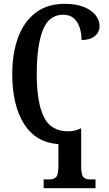

<svg xmlns="http://www.w3.org/2000/svg" viewBox="-20 -744 571 1003"><path d="M208 239V193H241Q261 193 273 181Q285 169 285 124V9Q166 0 105 -97.5Q44 -195 44 -357Q44 -465 74.5 -548Q105 -631 166 -677.5Q227 -724 318 -724Q378 -724 418.5 -707.5Q459 -691 479.5 -664.5Q500 -638 500 -609Q500 -576 475.5 -555.5Q451 -535 406 -535Q406 -569 396.5 -599Q387 -629 366 -648Q345 -667 310 -667Q235 -667 203.5 -586Q172 -505 172 -357Q172 -210 208.5 -134Q245 -58 337 -58Q354 -58 371 -62Q388 -66 401 -73H404V124Q404 169 415.5 181Q427 193 446 193H479V239Z"/></svg>

Font: Noto Serif ExtraCondensed SemiBold
Style: Regular
Weight: 600
Width: 2
Designer: Monotype Design Team
Foundry: Monotype Imaging Inc.
Version: Version 2.015; ttfautohint (v1.8.4.7-5d5b)